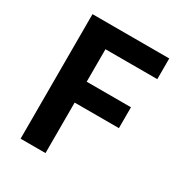

<svg xmlns="http://www.w3.org/2000/svg" viewBox="-173 -864 931 988"><g transform="rotate(30 292.5 -370.0)"><path d="M91 0H239V-300H502V-424H239V-617H547V-740H91Z"/></g></svg>

Font: Noto Sans Japanese Bold
Style: Bold
Weight: 700
Designer: Ryoko NISHIZUKA (kana & ideographs); Paul D. Hunt (Latin, Greek & Cyrillic); Wenlong ZHANG (bopomofo); Sandoll Communica
Foundry: Adobe Systems Incorporated
Version: Version 1.000;PS 1;hotconv 1.0.78;makeotf.lib2.5.61930